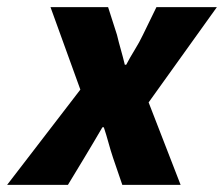

<svg xmlns="http://www.w3.org/2000/svg" viewBox="-58 -520 630 540"><path d="M-38 0 168 -268 84 -500H246L271 -422Q276 -401 282 -380Q288 -359 293 -338H297Q308 -359 321 -380Q334 -401 344 -422L382 -500H552L360 -232L450 0H286L260 -76Q253 -97 247 -119Q241 -141 234 -162H230Q218 -141 205 -119.5Q192 -98 179 -76L133 0Z"/></svg>

Font: Source Sans 3 Black
Style: Italic
Weight: 900
Italic angle: -11°
Designer: Paul D. Hunt
Foundry: Adobe
Version: Version 3.052;hotconv 1.1.0;makeotfexe 2.6.0